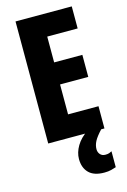

<svg xmlns="http://www.w3.org/2000/svg" viewBox="-141 -872 720 1085"><g transform="rotate(-15 219.5 -329.5)"><path d="M394 -93H65V-807H394V-678H216V-527H381V-398H216V-223H394ZM320 9Q320 27 331 39.5Q342 52 361 52Q375 52 383.5 49Q392 46 399 42V135Q388 139 370.5 143.5Q353 148 330 148Q269 148 239.5 118Q210 88 210 37Q210 -1 232.5 -39Q255 -77 300 -107L375 -93Q344 -60 332 -37Q320 -14 320 9Z"/></g></svg>

Font: Noto Sans Kannada UI ExtraCondensed ExtraBold
Style: Regular
Weight: 800
Width: 2
Designer: Jelle Bosma - Monotype Design Team
Foundry: Monotype Imaging Inc.
Version: Version 2.005; ttfautohint (v1.8.4.7-5d5b)